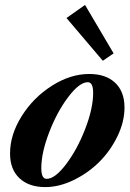

<svg xmlns="http://www.w3.org/2000/svg" viewBox="-20 -743 525 774"><path d="M394.5 -498 248 -670.4 322.8 -723.1 438 -527.8ZM162.1 11.2Q96.7 11.2 58.6 -24.4Q20.5 -60.1 20.5 -124Q20.5 -200.2 67.6 -275.1Q114.7 -350.1 189.5 -397.5Q264.2 -444.8 339.8 -444.8Q406.7 -444.8 444.3 -409.2Q481.9 -373.5 481.9 -309.6Q481.9 -252.4 453.6 -193.8Q425.3 -135.3 380.6 -90.6Q335.9 -45.9 277.3 -17.3Q218.8 11.2 162.1 11.2ZM168 -22Q201.7 -22 246.6 -81.3Q291.5 -140.6 323.5 -223.4Q355.5 -306.2 355.5 -368.7Q355.5 -411.6 334 -411.6Q300.3 -411.6 255.4 -352.3Q210.4 -293 178.5 -210.2Q146.5 -127.4 146.5 -64.9Q146.5 -22 168 -22Z"/></svg>

Font: Elstob ExtraBold
Style: Italic
Weight: 800
Italic angle: -20°
Designer: Peter S. Baker
Version: Version 1.015